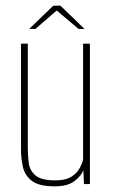

<svg xmlns="http://www.w3.org/2000/svg" viewBox="-20 -649 401 677"><path d="M173 8Q117 8 92 -11.5Q67 -31 60.5 -61.5Q54 -92 54 -123V-495H78V-132Q78 -104 81 -76.5Q84 -49 104.5 -31Q125 -13 175 -13Q211 -13 231 -25.5Q251 -38 260.5 -55.5Q270 -73 273 -87V-495H297V0H276L274 -49Q266 -28 242 -10Q218 8 173 8ZM83 -547 168 -629H193L278 -547H257L180 -612L105 -547Z"/></svg>

Font: Alumni Sans Thin Thin
Style: Regular
Weight: 250
Version: Version 1.018